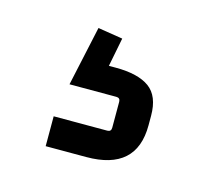

<svg xmlns="http://www.w3.org/2000/svg" viewBox="-48 -66 362 329"><g transform="rotate(15 132.5 98.5)"><path d="M158 148V102Q158 95 151 95H68L91 -11L135 -4L125 47H137Q177 47 197 61.5Q217 76 217 111V128Q217 208 128 208H56V155H151Q158 155 158 148Z"/></g></svg>

Font: Gemunu Libre Medium
Style: Regular
Weight: 500
Designer: Puspanada Ekanayake, Sola Matas, Pathum Egodawatta, Kosala Senevirathne
Foundry: mooniak
Version: Version 1.100